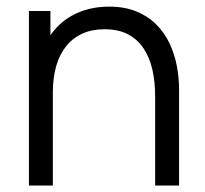

<svg xmlns="http://www.w3.org/2000/svg" viewBox="-20 -574 634 594"><path d="M460 0V-275.5Q460 -320.5 451.5 -358.2Q443 -396 424.2 -424.2Q405.5 -452.5 375.8 -468Q346 -483.5 303.5 -483.5Q264.5 -483.5 234.8 -470Q205 -456.5 184.8 -431.2Q164.5 -406 154 -370Q143.5 -334 143.5 -288L91.5 -299.5Q91.5 -382.5 120.5 -439Q149.5 -495.5 200.5 -524.5Q251.5 -553.5 317.5 -553.5Q366 -553.5 402.2 -538.5Q438.5 -523.5 463.8 -498Q489 -472.5 504.5 -439.8Q520 -407 527 -370.2Q534 -333.5 534 -297V0ZM69.5 0V-540H136V-407H143.5V0Z"/></svg>

Font: Manrope ExtraLight
Style: Regular
Weight: 400
Version: Version 4.504